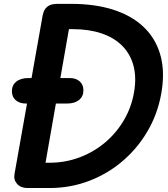

<svg xmlns="http://www.w3.org/2000/svg" viewBox="-20 -948 848 968"><path d="M118.5 0Q85 0 66.5 -20.5Q48 -41 53 -70L195 -870Q200.5 -899.5 218 -914Q235.5 -928.5 268.5 -928.5H339.5Q459 -928.5 550.5 -899.2Q642 -870 701.5 -814.5Q761 -759 785.8 -680Q810.5 -601 797 -502Q782.5 -394 732.8 -302.5Q683 -211 606.2 -143Q529.5 -75 433.2 -37.5Q337 0 229 0ZM209.5 -127.5H229Q310.5 -127.5 383.8 -155.5Q457 -183.5 515 -234Q573 -284.5 610.5 -352.5Q648 -420.5 658.5 -500.5Q667.5 -570 650.5 -625.5Q633.5 -681 593 -720.2Q552.5 -759.5 490.2 -780.2Q428 -801 347 -801H327.5ZM111 -426Q78.5 -426 59.2 -442.8Q40 -459.5 40 -488.5Q40 -518.5 62.2 -536.5Q84.5 -554.5 123 -554.5H331Q363 -554.5 381.8 -537.8Q400.5 -521 400.5 -492.5Q400.5 -462 378.5 -444Q356.5 -426 318 -426Z"/></svg>

Font: Edu VIC WA NT Hand Pre
Style: Regular
Weight: 400
Designer: Tina and Corey Anderson, Eben Sorkin, Mirko Velimirovic
Foundry: Google for Education
Version: Version 1.000